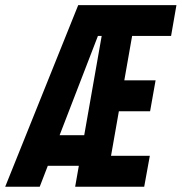

<svg xmlns="http://www.w3.org/2000/svg" viewBox="-52 -713 694 733"><path d="M234.9 0 356.9 -693.4H473.1L351.1 0ZM250.5 0 272.5 -118.2H520L498.5 0ZM304.2 -288.1 325.2 -406.2H542L521 -288.1ZM357.9 -575.7 377.4 -693.4H621.6L601.1 -575.7ZM-32.2 0 246.6 -693.4H434.1L353.5 -575.7H321.8L99.6 0ZM97.7 -80.1 114.3 -196.8H338.9L322.3 -80.1Z"/></svg>

Font: Cascadia Mono NF
Style: Italic
Weight: 400
Italic angle: -10°
Monospace: yes
Designer: Aaron Bell
Foundry: Saja Typeworks
Version: Version 2404.023